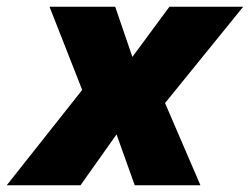

<svg xmlns="http://www.w3.org/2000/svg" viewBox="-64 -550 742 570"><path d="M-44 0 180 -283 83 -530H278L329 -381L439 -530H658L426 -244L531 0H336L282 -151L175 0Z"/></svg>

Font: Be Vietnam Pro Black
Style: Italic
Weight: 900
Italic angle: -12°
Designer: Lam Bao, Tony Le, Vietanh Nguyen
Foundry: Yellow Type Foundry
Version: Version 1.002; ttfautohint (v1.8.3)